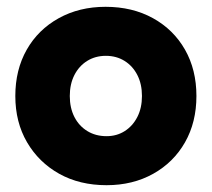

<svg xmlns="http://www.w3.org/2000/svg" viewBox="-20 -532 622 564"><path d="M293 12Q214 12 154 -21.5Q94 -55 59.5 -114Q25 -173 25 -250Q25 -327 58.5 -386Q92 -445 152.5 -478.5Q213 -512 290 -512Q369 -512 429.5 -478.5Q490 -445 523.5 -386Q557 -327 557 -250Q557 -173 523.5 -114Q490 -55 430 -21.5Q370 12 293 12ZM293 -132Q323 -132 346.5 -147Q370 -162 383.5 -188.5Q397 -215 397 -250Q397 -285 383.5 -311.5Q370 -338 346 -353Q322 -368 291 -368Q260 -368 236 -353Q212 -338 198.5 -311.5Q185 -285 185 -250Q185 -215 198.5 -188.5Q212 -162 236.5 -147Q261 -132 293 -132Z"/></svg>

Font: Figtree ExtraBold
Style: Regular
Weight: 800
Designer: Erik Kennedy
Foundry: Erik Kennedy
Version: Version 2.002